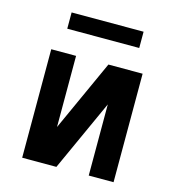

<svg xmlns="http://www.w3.org/2000/svg" viewBox="-106 -799 812 889"><g transform="rotate(15 300.0 -354.5)"><path d="M81 0V-520H200V-179L355 -520H519V0H400V-341L245 0ZM128 -631V-709H473V-631Z"/></g></svg>

Font: Iosevka Aile
Style: Bold
Weight: 700
Designer: Belleve Invis
Foundry: Belleve Invis
Version: Version 28.0.1; ttfautohint (v1.8.4)